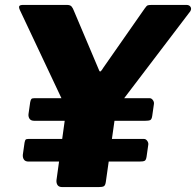

<svg xmlns="http://www.w3.org/2000/svg" viewBox="-20 -762 798 782"><path d="M739 -742Q751 -742 756 -734Q761 -726 755 -716L466 -336Q459 -326 455 -315Q451 -304 447 -275L411 -21Q409 -7 403 -3.5Q397 0 381 0H234Q220 0 214.5 -8Q209 -16 210 -28L247 -295Q249 -310 248 -317Q247 -324 243 -335L61 -721Q56 -732 58.5 -737Q61 -742 75 -742H252Q266 -742 271.5 -735.5Q277 -729 281 -718L383 -477Q386 -468 390.5 -472Q395 -476 400 -485L569 -727Q577 -739 582.5 -740.5Q588 -742 601 -742H739ZM600 -290Q598 -276 592 -273Q586 -270 571 -270H120Q106 -270 100.5 -278Q95 -286 96 -297L103 -346Q105 -356 108 -359Q111 -362 119 -362H590Q597 -362 602.5 -354.5Q608 -347 607 -339ZM577 -124Q575 -110 569 -107Q563 -104 548 -104H96Q83 -104 77.5 -112Q72 -120 73 -132L80 -181Q82 -191 84.5 -193.5Q87 -196 95 -196H567Q574 -196 579.5 -188.5Q585 -181 584 -173Z"/></svg>

Font: Libre Franklin ExtraBold
Style: Italic
Weight: 800
Italic angle: -8°
Designer: Pablo Impallari, Rodrigo Fuenzalida, Nhung Nguyen
Foundry: Impallari Type
Version: Version 3.000